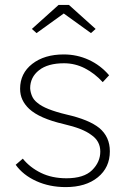

<svg xmlns="http://www.w3.org/2000/svg" viewBox="-20 -753 519 783"><path d="M248 10Q182 10 128 -14.5Q74 -39 44 -81L73 -106Q102 -70 147 -48Q192 -26 251 -26Q322 -26 355.5 -59Q389 -92 389 -135Q389 -178 352 -203Q318 -229 240 -247Q141 -270 99 -309Q81 -326 71.5 -346Q62 -366 62 -391Q62 -454 111.5 -492.5Q161 -531 240 -531Q294 -531 342 -509Q390 -487 425 -446L399 -418Q366 -454 326 -474.5Q286 -495 241 -495Q175 -495 139 -466.5Q103 -438 103 -393Q104 -377 110.5 -361.5Q117 -346 131 -335Q148 -320 178.5 -308Q209 -296 251 -286Q343 -265 385 -231Q428 -195 428 -136Q428 -70 379 -30Q330 10 248 10ZM129 -618 110 -635 219 -733H261L370 -635L351 -618L240 -698Z"/></svg>

Font: Readex Pro Light
Style: Regular
Weight: 300
Designer: Bonnie Shaver-Troup, Thomas Jockin
Foundry: Lexend
Version: Version 1.200; ttfautohint (v1.8.3)